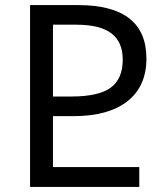

<svg xmlns="http://www.w3.org/2000/svg" viewBox="-20 -734 656 754"><path d="M98 0V-714H287Q555 -714 555 -504Q555 -395 480.5 -336.5Q406 -278 270 -278H188V-78H527V0ZM188 -355H260Q367 -355 414.5 -389.5Q462 -424 462 -500Q462 -569 417.5 -603Q373 -637 279 -637H188Z"/></svg>

Font: Go Noto Kurrent-Regular
Style: Regular
Weight: 400
Designer: Monotype Design Team
Foundry: Monotype Imaging Inc.
Version: Version 2.012; ttfautohint (v1.8.4.7-5d5b)